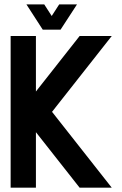

<svg xmlns="http://www.w3.org/2000/svg" viewBox="-20 -870 567 890"><path d="M146.5 -257.3V0H29.3V-703.1H146.5V-445.8L349.1 -703.1H498L221.2 -351.6L498 0H349.1ZM336.9 -849.6 260.7 -732.4H178.2L102.5 -849.6H185.1L219.7 -795.9L254.4 -849.6Z"/></svg>

Font: Gerhaus
Style: Regular
Weight: 400
Designer: GGBotNet
Foundry: GGBotNet
Version: 1.01